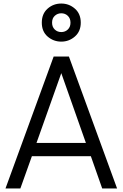

<svg xmlns="http://www.w3.org/2000/svg" viewBox="-20 -1064 692 1084"><path d="M11 0 283 -745H369L641 0H557L493 -182H160L95 0ZM465 -257 326 -651 186 -257ZM216 -936Q216 -986 248.5 -1015Q281 -1044 326 -1044Q370 -1044 403 -1015Q436 -986 436 -936Q436 -887 403 -858Q370 -829 326 -829Q282 -829 249 -857.5Q216 -886 216 -936ZM378 -936Q378 -960 363 -974.5Q348 -989 326 -989Q305 -989 289.5 -975Q274 -961 274 -936Q274 -912 289 -897.5Q304 -883 326 -883Q348 -883 363 -897.5Q378 -912 378 -936Z"/></svg>

Font: Kosmopol Plus Jakarta Sans
Style: Regular
Weight: 400
Designer: Gumpita Rahayu
Foundry: Tokotype
Version: Version 2.006